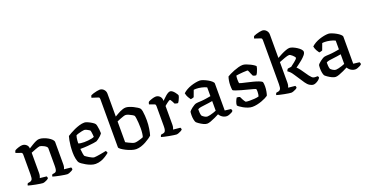

<svg xmlns="http://www.w3.org/2000/svg" viewBox="-36 -1520 4278 2245"><g transform="rotate(-20 2102.5 -398.0)"><path d="M216 0Q208 0 184.5 -3.5Q161 -7 132 -12.5Q103 -18 77.5 -24Q52 -30 40 -34Q40 -42 43.5 -49Q47 -56 50 -60L78 -65Q95 -68 104.5 -82.5Q114 -97 114 -145V-394Q114 -402 111 -409Q108 -416 99 -419L35 -441Q37 -455 40 -462Q43 -469 47 -472Q64 -482 92.5 -491Q121 -500 139 -500Q168 -500 189.5 -481Q211 -462 211 -433Q235 -448 260 -463.5Q285 -479 308.5 -489.5Q332 -500 350 -500Q373 -500 401.5 -491Q430 -482 456 -467Q482 -452 498.5 -435Q515 -418 515 -401V-125Q515 -105 511 -89.5Q507 -74 503 -68L589 -59Q591 -56 593.5 -49.5Q596 -43 596 -35Q591 -27 576.5 -19Q562 -11 546.5 -5.5Q531 0 520 0Q512 0 488.5 -3.5Q465 -7 436.5 -12.5Q408 -18 383 -24Q358 -30 346 -34Q346 -43 349.5 -49.5Q353 -56 356 -60L381 -64Q391 -66 398.5 -71.5Q406 -77 410.5 -93.5Q415 -110 415 -145V-362Q415 -372 404.5 -382Q394 -392 378.5 -400Q363 -408 349 -413Q335 -418 328 -418Q321 -418 305.5 -413.5Q290 -409 272 -402Q254 -395 238 -388.5Q222 -382 214 -379V-127Q214 -108 210 -92Q206 -76 201 -68L284 -59Q286 -56 288.5 -49.5Q291 -43 291 -35Q286 -27 272 -19Q258 -11 242.5 -5.5Q227 0 216 0Z M874 0Q847 0 817.5 -10.5Q788 -21 761.5 -36Q735 -51 716.5 -64.5Q698 -78 693 -85Q681 -99 673 -137Q665 -175 665 -218Q665 -259 668.5 -296.5Q672 -334 678 -364.5Q684 -395 690 -414Q704 -423 729 -437.5Q754 -452 785 -466Q816 -480 849 -490Q882 -500 912 -500Q928 -500 953 -489Q978 -478 1001 -463.5Q1024 -449 1032 -438Q1038 -431 1042.5 -410Q1047 -389 1050 -363.5Q1053 -338 1053 -316Q1042 -300 1027 -286Q1012 -272 997 -261.5Q982 -251 971 -245Q961 -242 931 -237.5Q901 -233 858 -229.5Q815 -226 764 -226Q766 -195 771 -167Q776 -139 780 -134Q783 -131 796 -122Q809 -113 825.5 -103Q842 -93 858.5 -85.5Q875 -78 885 -78Q897 -78 918 -81Q939 -84 962.5 -88Q986 -92 1005.5 -96Q1025 -100 1034 -102Q1038 -98 1042.5 -91.5Q1047 -85 1047 -74Q1028 -58 1001 -40.5Q974 -23 941.5 -11.5Q909 0 874 0ZM835 -285Q858 -285 883 -287.5Q908 -290 929 -294.5Q950 -299 960 -305Q960 -316 958 -333Q956 -350 954 -365Q952 -380 950 -384Q949 -388 936 -396.5Q923 -405 907.5 -412Q892 -419 881 -419Q872 -419 850.5 -414.5Q829 -410 807.5 -403.5Q786 -397 776 -391Q772 -380 769 -363.5Q766 -347 764.5 -329Q763 -311 763 -295Q773 -290 794.5 -287.5Q816 -285 835 -285Z M1378 0Q1354 0 1321 -10.5Q1288 -21 1256.5 -37Q1225 -53 1204 -68.5Q1183 -84 1183 -94V-694Q1183 -702 1180.5 -709Q1178 -716 1168 -719L1090 -744Q1092 -754 1095 -761.5Q1098 -769 1100 -772Q1111 -778 1132.5 -784.5Q1154 -791 1176.5 -795.5Q1199 -800 1211 -800Q1241 -800 1262 -778Q1283 -756 1283 -725V-440Q1300 -450 1318 -460.5Q1336 -471 1354.5 -480Q1373 -489 1391.5 -494.5Q1410 -500 1427 -500Q1444 -500 1468 -492.5Q1492 -485 1516.5 -473Q1541 -461 1560.5 -448.5Q1580 -436 1587 -427Q1596 -416 1600.5 -389.5Q1605 -363 1607 -332Q1609 -301 1609 -277Q1609 -222 1601 -172.5Q1593 -123 1584 -94Q1572 -82 1550 -66.5Q1528 -51 1499.5 -35.5Q1471 -20 1440 -10Q1409 0 1378 0ZM1390 -77Q1405 -77 1427.5 -82.5Q1450 -88 1470 -94.5Q1490 -101 1497 -105Q1503 -122 1506.5 -152Q1510 -182 1510 -214Q1510 -249 1507.5 -282.5Q1505 -316 1501.5 -340Q1498 -364 1494 -371Q1491 -377 1472.5 -388Q1454 -399 1432 -408.5Q1410 -418 1394 -418Q1385 -418 1365 -411.5Q1345 -405 1322.5 -396Q1300 -387 1283 -379V-121Q1298 -113 1318.5 -102.5Q1339 -92 1358.5 -84.5Q1378 -77 1390 -77Z M1879 0Q1871 0 1847 -3.5Q1823 -7 1793 -12.5Q1763 -18 1736.5 -24Q1710 -30 1698 -34Q1698 -42 1701.5 -49Q1705 -56 1708 -60L1736 -65Q1747 -67 1755 -73.5Q1763 -80 1767.5 -96.5Q1772 -113 1772 -145V-394Q1772 -402 1769 -409Q1766 -416 1757 -419L1696 -441Q1698 -455 1701 -462Q1704 -469 1708 -472Q1725 -482 1753.5 -491Q1782 -500 1800 -500Q1829 -500 1849.5 -479.5Q1870 -459 1870 -427V-421Q1880 -430 1893.5 -443.5Q1907 -457 1922 -470Q1937 -483 1952 -491.5Q1967 -500 1979 -500Q1992 -500 2005.5 -490Q2019 -480 2031 -465.5Q2043 -451 2050.5 -438Q2058 -425 2058 -419Q2058 -414 2052 -398Q2046 -382 2037.5 -365Q2029 -348 2021 -339Q2009 -339 1997.5 -342.5Q1986 -346 1980 -348Q1974 -362 1966.5 -375.5Q1959 -389 1953 -398Q1947 -407 1943 -407Q1939 -407 1928.5 -400.5Q1918 -394 1906 -385Q1894 -376 1884.5 -368Q1875 -360 1872 -357V-125Q1872 -105 1868 -89.5Q1864 -74 1860 -68L1948 -59Q1950 -57 1953 -50.5Q1956 -44 1956 -35Q1950 -27 1935.5 -19Q1921 -11 1905 -5.5Q1889 0 1879 0Z M2260 4Q2241 4 2215 -8.5Q2189 -21 2167 -36.5Q2145 -52 2138 -60Q2131 -70 2125.5 -95Q2120 -120 2120 -151Q2120 -163 2121 -173.5Q2122 -184 2123 -194Q2125 -199 2135.5 -209.5Q2146 -220 2161.5 -232Q2177 -244 2192.5 -253Q2208 -262 2219 -264Q2226 -266 2243.5 -267Q2261 -268 2283 -269Q2297 -270 2312 -271.5Q2327 -273 2342.5 -275.5Q2358 -278 2373.5 -280.5Q2389 -283 2404 -286V-395Q2379 -408 2342.5 -416Q2306 -424 2277 -424Q2268 -424 2260 -423.5Q2252 -423 2246 -422L2216 -341Q2212 -340 2203.5 -336.5Q2195 -333 2176 -331Q2167 -342 2153 -366.5Q2139 -391 2134 -420Q2154 -439 2180.5 -454Q2207 -469 2236.5 -479Q2266 -489 2295 -494.5Q2324 -500 2349 -500Q2365 -500 2391 -490Q2417 -480 2443 -465.5Q2469 -451 2486.5 -435Q2504 -419 2504 -407V-71L2579 -62Q2581 -59 2584 -52.5Q2587 -46 2587 -36Q2581 -27 2566 -19Q2551 -11 2534.5 -5.5Q2518 0 2506 0Q2487 0 2468.5 -8Q2450 -16 2436.5 -29Q2423 -42 2415 -56Q2393 -44 2363 -30Q2333 -16 2305.5 -6Q2278 4 2260 4ZM2292 -74Q2303 -74 2324.5 -79Q2346 -84 2368.5 -91.5Q2391 -99 2404 -105V-225Q2382 -221 2356 -217Q2330 -213 2309 -211Q2283 -208 2257 -204Q2231 -200 2218 -190Q2218 -174 2219 -150.5Q2220 -127 2227 -109Q2235 -99 2254.5 -86.5Q2274 -74 2292 -74Z M2825 0Q2799 0 2770.5 -10Q2742 -20 2717 -34Q2692 -48 2675.5 -60.5Q2659 -73 2657 -79Q2657 -100 2667 -125Q2677 -150 2688 -166Q2702 -166 2712 -163Q2722 -160 2726 -158Q2732 -144 2744.5 -120.5Q2757 -97 2770 -83Q2780 -81 2793.5 -80Q2807 -79 2821 -79Q2848 -79 2879 -81Q2910 -83 2932 -90Q2935 -98 2937.5 -114Q2940 -130 2940 -145Q2940 -153 2939.5 -162.5Q2939 -172 2937 -179Q2934 -183 2908 -190.5Q2882 -198 2844.5 -207.5Q2807 -217 2769 -227.5Q2731 -238 2703 -248Q2675 -258 2669 -265Q2667 -277 2666 -292Q2665 -307 2665 -326Q2665 -355 2670 -383Q2675 -411 2682 -430Q2694 -438 2717.5 -449.5Q2741 -461 2770 -472.5Q2799 -484 2828.5 -492Q2858 -500 2883 -500Q2900 -500 2925 -491Q2950 -482 2974.5 -469.5Q2999 -457 3015.5 -445Q3032 -433 3032 -428Q3032 -421 3025.5 -400.5Q3019 -380 3009.5 -359.5Q3000 -339 2991 -332Q2978 -332 2967.5 -335.5Q2957 -339 2952 -342Q2936 -374 2928 -397Q2920 -420 2912 -420Q2888 -420 2858.5 -418Q2829 -416 2805 -413Q2781 -410 2771 -408Q2769 -399 2768 -385.5Q2767 -372 2767 -361Q2767 -347 2768 -335Q2769 -323 2771 -314Q2775 -311 2799.5 -305Q2824 -299 2859.5 -291Q2895 -283 2932 -273.5Q2969 -264 2998 -253Q3027 -242 3038 -231Q3041 -221 3042.5 -206.5Q3044 -192 3044 -176Q3044 -143 3037.5 -109.5Q3031 -76 3025 -64Q3013 -55 2991 -44Q2969 -33 2941.5 -23Q2914 -13 2883.5 -6.5Q2853 0 2825 0Z M3307 0Q3298 0 3275 -3.5Q3252 -7 3223.5 -12.5Q3195 -18 3169.5 -24Q3144 -30 3132 -34Q3132 -42 3135.5 -49Q3139 -56 3142 -60L3169 -65Q3186 -68 3195.5 -83Q3205 -98 3205 -145V-694Q3205 -701 3202 -708.5Q3199 -716 3189 -719L3115 -744Q3116 -754 3119.5 -762Q3123 -770 3125 -772Q3136 -778 3156.5 -784.5Q3177 -791 3198.5 -795.5Q3220 -800 3233 -800Q3262 -800 3283 -778Q3304 -756 3304 -725V-434Q3330 -449 3360.5 -464.5Q3391 -480 3419 -490Q3447 -500 3464 -500Q3481 -500 3505 -490Q3529 -480 3552.5 -465Q3576 -450 3592 -433Q3608 -416 3608 -401Q3608 -382 3589 -359.5Q3570 -337 3544 -315.5Q3518 -294 3495 -277.5Q3472 -261 3464 -255Q3469 -251 3478.5 -241.5Q3488 -232 3501 -214L3567 -120Q3577 -107 3592 -91.5Q3607 -76 3635 -76H3662Q3664 -75 3668 -69Q3672 -63 3672 -55Q3665 -41 3648.5 -28Q3632 -15 3614.5 -7.5Q3597 0 3585 0Q3563 0 3538.5 -15Q3514 -30 3493 -61L3413 -182Q3394 -211 3381.5 -224Q3369 -237 3362 -241.5Q3355 -246 3350 -249Q3350 -258 3355.5 -266.5Q3361 -275 3365 -279L3409 -285Q3415 -290 3429 -300.5Q3443 -311 3459 -323.5Q3475 -336 3486 -347.5Q3497 -359 3497 -366Q3497 -371 3489.5 -380.5Q3482 -390 3471 -400Q3460 -410 3449.5 -416.5Q3439 -423 3432 -423Q3413 -423 3376 -409.5Q3339 -396 3304 -382V-127Q3304 -106 3300 -90Q3296 -74 3292 -68L3378 -59Q3381 -55 3383 -49Q3385 -43 3385 -35Q3380 -27 3365 -19Q3350 -11 3334 -5.5Q3318 0 3307 0Z M3859 4Q3840 4 3814 -8.5Q3788 -21 3766 -36.5Q3744 -52 3737 -60Q3730 -70 3724.5 -95Q3719 -120 3719 -151Q3719 -163 3720 -173.5Q3721 -184 3722 -194Q3724 -199 3734.5 -209.5Q3745 -220 3760.5 -232Q3776 -244 3791.5 -253Q3807 -262 3818 -264Q3825 -266 3842.5 -267Q3860 -268 3882 -269Q3896 -270 3911 -271.5Q3926 -273 3941.5 -275.5Q3957 -278 3972.5 -280.5Q3988 -283 4003 -286V-395Q3978 -408 3941.5 -416Q3905 -424 3876 -424Q3867 -424 3859 -423.5Q3851 -423 3845 -422L3815 -341Q3811 -340 3802.5 -336.5Q3794 -333 3775 -331Q3766 -342 3752 -366.5Q3738 -391 3733 -420Q3753 -439 3779.5 -454Q3806 -469 3835.5 -479Q3865 -489 3894 -494.5Q3923 -500 3948 -500Q3964 -500 3990 -490Q4016 -480 4042 -465.5Q4068 -451 4085.5 -435Q4103 -419 4103 -407V-71L4178 -62Q4180 -59 4183 -52.5Q4186 -46 4186 -36Q4180 -27 4165 -19Q4150 -11 4133.5 -5.5Q4117 0 4105 0Q4086 0 4067.5 -8Q4049 -16 4035.5 -29Q4022 -42 4014 -56Q3992 -44 3962 -30Q3932 -16 3904.5 -6Q3877 4 3859 4ZM3891 -74Q3902 -74 3923.5 -79Q3945 -84 3967.5 -91.5Q3990 -99 4003 -105V-225Q3981 -221 3955 -217Q3929 -213 3908 -211Q3882 -208 3856 -204Q3830 -200 3817 -190Q3817 -174 3818 -150.5Q3819 -127 3826 -109Q3834 -99 3853.5 -86.5Q3873 -74 3891 -74Z"/></g></svg>

Font: Texturina Medium 12pt Medium
Style: Regular
Weight: 500
Version: Version 1.002